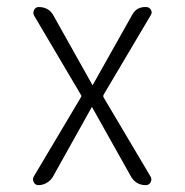

<svg xmlns="http://www.w3.org/2000/svg" viewBox="-20 -540 540 560"><path d="M78.1 -24.4 215.8 -255.9Q218.8 -259.8 215.8 -263.7L79.1 -495.1Q75.2 -502.9 79.6 -511.2Q84 -519.5 92.8 -519.5Q122.1 -519.5 135.7 -495.1L249 -293Q249 -292 250 -292Q251 -292 251 -293L365.2 -496.1Q377.9 -520.5 406.2 -519.5Q415 -519.5 419.9 -511.7Q424.8 -503.9 419.9 -496.1L282.2 -263.7Q280.3 -259.8 282.2 -255.9L418.9 -25.4Q423.8 -17.6 419.4 -8.8Q415 0 405.3 0Q376 0 361.3 -26.4L249 -226.6Q249 -227.5 248 -227.5Q247.1 -227.5 247.1 -226.6L134.8 -25.4Q128.9 -14.6 117.2 -7.3Q105.5 0 91.8 0Q83 0 78.6 -8.3Q74.2 -16.6 78.1 -24.4Z"/></svg>

Font: Rounded-L Mgen+ 1m light
Style: Regular
Weight: 200
Designer: [Source Han Sans]
Ryoko NISHIZUKA  (kana & ideographs); Paul D. Hunt (Latin, Greek & Cyrillic); Wenlong ZHANG  (bopomofo
Version: Version 1.059.20150602